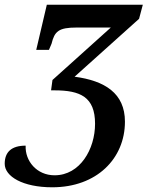

<svg xmlns="http://www.w3.org/2000/svg" viewBox="-55 -556 646 816"><path d="M167 240C356 240 476 118 476 -39C476 -160 390 -213 262 -230L536 -476L552 -536H144L99 -344H153L164 -370C177 -423 194 -439 271 -439H416L168 -216L162 -172H177C286 -172 349 -144 349 -30C349 78 285 189 177 189C101 189 51 128 54 63C-6 63 -35 90 -35 140C-35 194 42 240 167 240Z"/></svg>

Font: Noto Serif Semi
Style: Italic
Weight: 600
Italic angle: -12°
Designer: Monotype Design Team
Foundry: Monotype Imaging Inc.
Version: Version 1.901